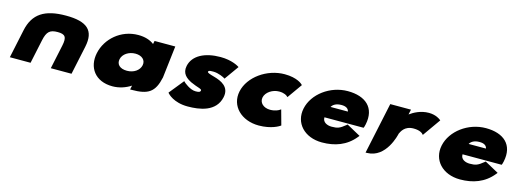

<svg xmlns="http://www.w3.org/2000/svg" viewBox="-11 -1182 4959 1852"><g transform="rotate(15 2469.0 -256.5)"><path d="M451.7 -354C527.6 -354 547.4 -329 528.3 -239L477.5 0H684.5L745.2 -285.7C781.6 -456.8 700.3 -528 488.7 -528C277.1 -528 165.6 -456.8 129.2 -285.7L68.5 0H275.5L326.3 -239C345.4 -329 375.9 -354 451.7 -354Z M1278.1 -40.5 1269.5 0 1284.5 0C1449.7 -0.2 1512.1 -40.1 1545.7 -193.7L1545.7 -193.9L1583.2 -513H1376.5L1369.7 -480.8C1330.2 -511.1 1277.1 -528 1211.2 -528C1037.8 -528 900.6 -405 868.9 -256C837.2 -107 922.5 15 1095.7 15C1163 15 1226.4 -6.9 1278.1 -40.5ZM1325.9 -256.1C1314.7 -203.4 1260.3 -166 1192.4 -166C1121.1 -166 1084.6 -203.3 1095.8 -256.1C1107.2 -309.3 1165.1 -347 1231 -347C1295.7 -347 1337.3 -309.4 1325.9 -256.1Z M1823.6 -218.3C1893 -186.1 1936.5 -184.5 1932.6 -166.1C1928.9 -149.1 1913.2 -146 1882.4 -146C1826.7 -146 1764.5 -201.5 1764.5 -201.5L1753.4 -212.8L1635 -66.3L1641.7 -58.6C1643.7 -56.3 1705 15 1847.1 15C1965.2 15 2127.7 -7.8 2160.4 -161.7C2183.4 -269.8 2092.7 -308 2023.2 -327.5C1969.8 -342.2 1949 -349.9 1951 -359.4C1953.1 -369 1954.8 -374 2000 -374C2056.1 -374 2110.1 -343.7 2110.1 -343.7L2122.1 -336.5L2223.8 -479.2L2213.3 -485.7C2210.9 -487.2 2145.5 -528 2032.7 -528C1876.3 -528 1760.8 -469.4 1737.7 -360.8C1720.8 -281.2 1772.4 -243.7 1823.6 -218.3Z M2754.5 -321.5 2859 -469 2852.1 -476C2849.4 -478.6 2799.4 -528 2672.7 -528C2497.1 -528 2326.2 -407.2 2293.8 -255.1C2261.7 -103.7 2383 15 2557.2 15C2682.9 15 2754.3 -32.3 2757.2 -34.2L2768.3 -41.7L2727 -191.6L2710.3 -181.1C2710.3 -181.1 2678.2 -160 2623.7 -160C2556.9 -160 2512 -203 2523.4 -256.9C2534.7 -309.9 2597.9 -353 2664.7 -353C2719.2 -353 2742.3 -331.9 2742.3 -331.9Z M3551.7 -262.1C3588.9 -437.1 3480.1 -528 3303.5 -528C3126.8 -528 2965.5 -406.8 2933.4 -256C2901.6 -106.2 3011.4 15 3188.1 15C3315.5 15 3428.6 -23.8 3511.7 -126.3L3523 -140.2L3384.1 -216.4L3374.3 -208.4C3319.6 -163.9 3297.9 -156 3238.6 -156C3197.4 -156 3147.2 -174.8 3149.7 -225.8H3540.7L3545.3 -237.6C3548.3 -245.4 3550.3 -255.6 3551.7 -262.1ZM3353.9 -337.5H3180.6C3195.3 -363.4 3226.3 -383 3278.2 -383C3321.8 -383 3347.7 -368.3 3353.9 -337.5Z M3882.6 -259.1C3892.3 -276.2 3915.7 -344 4009.4 -344C4073.7 -344 4097.9 -319.8 4098.1 -319.6L4110.2 -307.2L4236.4 -486L4228 -492.8C4225.9 -494.5 4185.1 -528 4113 -528C4030.7 -528 3964.5 -490.3 3926.1 -462.2L3937 -513H3730L3620.9 0.2L3636.1 0C3824.4 -2.5 3878.8 -241.7 3882.6 -259.1Z M4930.7 -262.1C4967.9 -437.1 4859.1 -528 4682.5 -528C4505.8 -528 4344.5 -406.8 4312.4 -256C4280.6 -106.2 4390.4 15 4567.1 15C4694.5 15 4807.6 -23.8 4890.7 -126.3L4902 -140.2L4763.1 -216.4L4753.3 -208.4C4698.6 -163.9 4676.9 -156 4617.6 -156C4576.4 -156 4526.2 -174.8 4528.7 -225.8H4919.7L4924.3 -237.6C4927.3 -245.4 4929.3 -255.6 4930.7 -262.1ZM4732.9 -337.5H4559.6C4574.3 -363.4 4605.3 -383 4657.2 -383C4700.8 -383 4726.7 -368.3 4732.9 -337.5Z"/></g></svg>

Font: Hussar Nova
Style: 96
Weight: 700
Foundry: Cannot Into Space Fonts
Version: Version 0.99